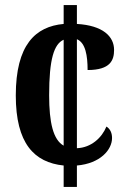

<svg xmlns="http://www.w3.org/2000/svg" viewBox="-20 -734 496 754"><path d="M230 -84V0H282V-84C374 -92 420 -146 420 -192C420 -210 414 -227 398 -237C380 -193 338 -154 282 -152V-580C316 -566 324 -515 324 -459C414 -459 428 -498 428 -538C428 -591 384 -634 282 -640V-714H230V-640C119 -630 42 -558 42 -359C42 -171 114 -96 230 -84ZM230 -578V-162C189 -185 173 -252 173 -360C173 -502 192 -561 230 -578Z"/></svg>

Font: Noto Serif Myanmar ExtraCondensed
Style: Bold
Weight: 700
Width: 2
Designer: Ben Mitchell and the Monotype Design Team
Foundry: Monotype Imaging Inc.
Version: Version 2.106